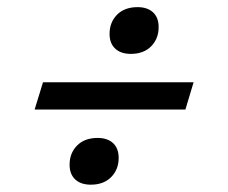

<svg xmlns="http://www.w3.org/2000/svg" viewBox="-20 -527 640 538"><path d="M365.5 -507Q393 -507 408.8 -492.5Q424.5 -478 424.5 -451Q424.5 -418.5 403.5 -397.2Q382.5 -376 346.5 -376Q318.5 -376 302.8 -390.8Q287 -405.5 287 -432Q287 -464.5 308 -485.8Q329 -507 365.5 -507ZM100.5 -296.5H522.5L499.5 -220H77ZM253.5 -140.5Q281 -140.5 296.8 -126Q312.5 -111.5 312.5 -84.5Q312.5 -52 291.5 -30.8Q270.5 -9.5 234.5 -9.5Q206.5 -9.5 190.8 -24.2Q175 -39 175 -65.5Q175 -98 196 -119.2Q217 -140.5 253.5 -140.5Z"/></svg>

Font: Newsreader 6pt Medium
Style: Italic
Weight: 500
Italic angle: -17°
Designer: Hugues Gentile
Foundry: Production Type
Version: Version 1.003; ttfautohint (v1.8.3)